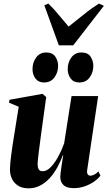

<svg xmlns="http://www.w3.org/2000/svg" viewBox="-20 -1039 600 1072"><path d="M140 12.5Q104 12.5 81 -2.2Q58 -17 46.8 -40.8Q35.5 -64.5 35.5 -92.5Q35.5 -107 37.5 -128Q39.5 -149 42.5 -172.8Q45.5 -196.5 48.8 -219Q52 -241.5 55 -259L84.5 -443L30.5 -465.5L33 -482L217.5 -515L238 -497L208.5 -283Q206 -263.5 202.8 -238.8Q199.5 -214 196.5 -190.8Q193.5 -167.5 191.8 -149.8Q190 -132 190 -125.5Q190 -112.5 192.2 -103Q194.5 -93.5 200.8 -88.2Q207 -83 219 -83Q241.5 -83 264 -106.5Q286.5 -130 305.8 -165.8Q325 -201.5 338 -238L379.5 -502.5H528L466.5 -88Q464.5 -72 470.5 -65Q476.5 -58 484.5 -58Q494 -58 506.2 -64Q518.5 -70 529 -82L541 -58.5Q526 -39 502.5 -23.2Q479 -7.5 450.8 2Q422.5 11.5 392 11.5Q352.5 11.5 334.5 -5.8Q316.5 -23 316.5 -51.5Q316.5 -57.5 318 -70.8Q319.5 -84 322 -101.5Q324.5 -119 327.5 -137.8Q330.5 -156.5 333 -173H331Q318.5 -138 300.2 -104.8Q282 -71.5 258 -45Q234 -18.5 204.2 -3Q174.5 12.5 140 12.5ZM225.5 -578.5Q194.5 -578.5 178 -600.8Q161.5 -623 161.5 -653Q161.5 -690.5 182 -718.2Q202.5 -746 238 -746Q273.5 -746 289 -722.5Q304.5 -699 304.5 -671.5Q304.5 -635 284 -606.8Q263.5 -578.5 225.5 -578.5ZM422.5 -578.5Q391 -578.5 374.5 -600.8Q358 -623 358 -653Q358 -690.5 378.5 -718.2Q399 -746 434.5 -746Q470.5 -746 485.8 -722.5Q501 -699 501 -671.5Q501 -635 480.8 -606.8Q460.5 -578.5 422.5 -578.5ZM308.5 -786 227.5 -1009.5 250 -1019Q278 -992.5 306.5 -957.5Q335 -922.5 363 -890.5Q405.5 -923.5 446.8 -957.2Q488 -991 532.5 -1019L560 -1006.5L389 -786Z"/></svg>

Font: Merriweather 144pt ExtraBold
Style: Italic
Weight: 800
Italic angle: -7.8°
Version: Version 2.101